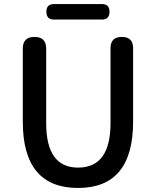

<svg xmlns="http://www.w3.org/2000/svg" viewBox="-20 -919 773 952"><path d="M367 13Q93 13 93 -316V-678Q93 -736 151 -736Q209 -736 209 -678V-308Q209 -88 367 -88Q528 -88 528 -308V-522V-680Q528 -736 584 -736Q640 -736 640 -680V-316Q640 13 367 13ZM248 -822Q210 -822 210 -861Q210 -899 248 -899H485Q523 -899 523 -861Q523 -822 485 -822H366Z"/></svg>

Font: GenSenRounded JP M
Style: Regular
Weight: 500
Version: Version 1.501;PS 1;hotconv 16.6.51;makeotf.lib2.5.65220